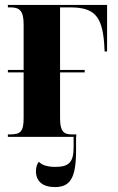

<svg xmlns="http://www.w3.org/2000/svg" viewBox="-20 -556 481 780"><path d="M12 0H279V42C279 102 261 122 205 122C173 122 150 115 138 101C131 109 126 123 126 139C126 180 153 204 203 204C265 204 289 168 289 55V0H290V-10H271C239 -10 224 -22 224 -76V-262H324V-272H224V-526H264C361 -526 394 -493 403 -382L405 -347H415V-536H12V-526H22C57 -526 76 -515 76 -458V-272H12V-262H76V-76C76 -23 64 -10 22 -10H12Z"/></svg>

Font: Noto Serif Display ExtraCondensed ExtraBold
Style: Regular
Weight: 800
Width: 2
Designer: Monotype Design Team
Foundry: Monotype Imaging Inc.
Version: Version 2.009